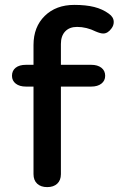

<svg xmlns="http://www.w3.org/2000/svg" viewBox="-20 -755 514 785"><path d="M445 -665Q445 -651 436 -639Q421 -618 402 -618Q391 -618 372 -626Q334 -645 295 -645Q264 -645 246.5 -626.5Q229 -608 229 -575V-490H353Q379 -490 394.5 -478Q410 -466 410 -445Q410 -425 394.5 -413Q379 -401 353 -401H229V-43Q229 -18 214 -4Q199 10 173 10Q147 10 132 -4Q117 -18 117 -43V-401H86Q60 -401 44.5 -413Q29 -425 29 -445Q29 -466 44 -478Q59 -490 86 -490H117V-571Q117 -645 163 -690Q209 -735 284 -735Q331 -735 365 -726.5Q399 -718 425 -699Q445 -685 445 -665Z"/></svg>

Font: Kodchasan SemiBold
Style: Regular
Weight: 600
Version: Version 1.000; ttfautohint (v1.6)